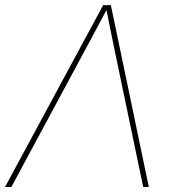

<svg xmlns="http://www.w3.org/2000/svg" viewBox="-44 -748 679 768"><path d="M-23.9 0 368.7 -727.5H399.4L551.3 0H528.8L411.1 -563.5Q403.3 -602.5 395.3 -641.6Q387.2 -680.7 379.4 -719.7H388.2Q367.2 -680.7 346.7 -641.6Q326.2 -602.5 304.7 -563.5L1.5 0Z"/></svg>

Font: Inter 24pt Thin
Style: Italic
Weight: 250
Italic angle: -9.3988°
Version: Version 4.001;git-66647c0bb